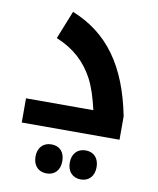

<svg xmlns="http://www.w3.org/2000/svg" viewBox="-88 -645 771 938"><g transform="rotate(10 297.5 -176.0)"><path d="M45 -120V0H530V-116C482 -359 377 -504 198 -576L142 -436C230 -400 289 -345 329 -269C349 -231 365 -181 379 -120ZM207 224C247 224 273 197 273 152C273 107 248 80 207 80C166 80 140 108 140 152C140 196 166 224 207 224ZM377 224C417 224 443 196 443 152C443 108 418 80 377 80C336 80 310 108 310 152C310 196 336 224 377 224Z"/></g></svg>

Font: Noto Kufi Arabic
Style: Bold
Weight: 700
Designer: Monotype Design Team, David Williams, Khaled Hosny
Foundry: Google LLC
Version: Version 2.109